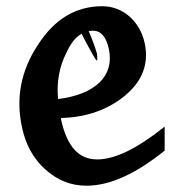

<svg xmlns="http://www.w3.org/2000/svg" viewBox="-20 -588 566 620"><path d="M511.7 -101.6Q441.9 -45.4 378.7 -16.8Q315.4 11.7 259.8 11.7Q221.7 11.7 189 -1.2Q156.2 -14.2 125.5 -41.5Q68.8 -93.3 51.3 -175.8Q20 -317.4 101.6 -441.9Q142.6 -505.9 194.6 -536.9Q246.6 -567.9 310.1 -567.9Q335 -567.9 357.4 -559.3Q379.9 -550.8 397.7 -535.2Q415.5 -519.5 428.5 -497.6Q441.4 -475.6 447.3 -448.7Q458 -398.4 441.4 -355.5Q424.8 -312.5 381.3 -277.3Q341.8 -245.1 290.3 -226.8Q238.8 -208.5 176.8 -207L177.7 -199.7Q191.9 -136.7 220.2 -105Q248.5 -73.2 293.9 -73.2Q336.9 -73.2 391.1 -99.6Q445.3 -126 511.7 -179.2ZM194.8 -418.5Q177.7 -385.3 170.7 -347.9Q163.6 -310.5 167.5 -268.1Q213.4 -273.9 247.3 -287.8Q281.2 -301.8 302.2 -322.5Q323.2 -343.3 330.8 -370.4Q338.4 -397.5 331.5 -429.7Q318.8 -488.8 280.3 -488.8Q253.9 -488.8 232.4 -471.4Q210.9 -454.1 194.8 -418.5ZM265.6 -489.3Q282.7 -450.2 293 -415.5Q296.4 -390.1 291 -393.1Q280.3 -408.7 257.1 -452.6Q233.9 -496.6 229.5 -512.2Q228 -530.3 265.6 -489.3Z"/></svg>

Font: IranNastaliq
Style: Regular
Weight: 400
Designer: Hossein Zahedi
Version: Version 1.5